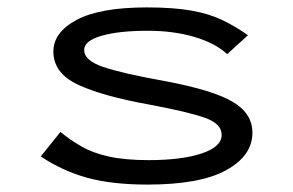

<svg xmlns="http://www.w3.org/2000/svg" viewBox="-20 -488 790 518"><path d="M378 10Q282 10 215 -8.5Q148 -27 90 -66L143 -132Q170 -110 200.5 -92.5Q231 -75 274.5 -65.5Q318 -56 381 -56Q470 -56 524 -74Q578 -92 578 -124Q578 -154 533.5 -170Q489 -186 382 -206Q255 -229 189.5 -260Q124 -291 124 -349Q124 -401 187 -434.5Q250 -468 376 -468Q448 -468 496 -459.5Q544 -451 579.5 -434Q615 -417 649 -393L593 -342Q560 -372 504 -388.5Q448 -405 379 -405Q301 -405 254 -391.5Q207 -378 207 -353Q207 -325 258 -307.5Q309 -290 426 -269Q554 -245 607.5 -213.5Q661 -182 661 -130Q661 -68 590.5 -29Q520 10 378 10Z"/></svg>

Font: Inconsolata ExtraExpanded Thin
Style: Regular
Weight: 100
Width: 8
Monospace: yes
Designer: Raph Levien, Cyreal, Brenton Simpson
Foundry: Raph Levien, Cyreal, Google
Version: Version 3.100; ttfautohint (v1.8.4.7-5d5b)